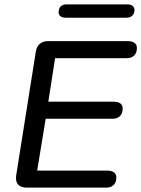

<svg xmlns="http://www.w3.org/2000/svg" viewBox="-20 -858 646 878"><path d="M54 -56 144 -623Q148 -646 162.5 -658Q177 -670 200 -670H564Q584 -670 595 -662Q606 -654 606 -639Q606 -616 593.5 -604Q581 -592 560 -592H232L201 -393H500Q520 -393 530.5 -385Q541 -377 541 -362Q541 -339 528.5 -327Q516 -315 495 -315H189L150 -78H470Q490 -78 501 -70Q512 -62 512 -47Q512 -24 499.5 -12Q487 0 465 0H103Q75 0 62.5 -14.5Q50 -29 54 -56ZM248 -802Q248 -819 257.5 -828.5Q267 -838 284 -838H562Q578 -838 586.5 -831Q595 -824 595 -812Q595 -796 585 -786.5Q575 -777 558 -777H281Q265 -777 256.5 -784Q248 -791 248 -802Z"/></svg>

Font: SN Pro
Style: Italic
Weight: 400
Italic angle: -9°
Designer: Tobias Whetton
Foundry: Supernotes
Version: Version 1.003